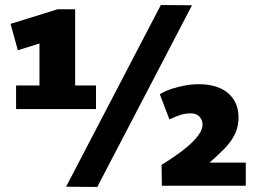

<svg xmlns="http://www.w3.org/2000/svg" viewBox="-20 -739 1029 764"><path d="M44 -305V-399H137V-566L51 -539L22 -644L209 -702H279V-399H362V-305ZM367 5 243 4 620 -719 744 -718ZM624 0 623 -83Q665 -109 695.5 -131.5Q726 -154 746 -174Q766 -194 776 -211Q786 -228 786 -243Q786 -262 773.5 -275Q761 -288 739 -288Q719 -288 700.5 -282.5Q682 -277 654 -264L616 -364Q637 -377 663 -385.5Q689 -394 717 -399Q745 -404 772 -404Q820 -404 855 -388.5Q890 -373 909.5 -343.5Q929 -314 929 -271Q929 -249 923.5 -229Q918 -209 905.5 -188.5Q893 -168 870.5 -145Q848 -122 814 -92H958V0Z"/></svg>

Font: Georama ExtraBold
Style: Regular
Weight: 800
Designer: Jean-Baptiste Levee
Foundry: Production Type
Version: Version 1.001